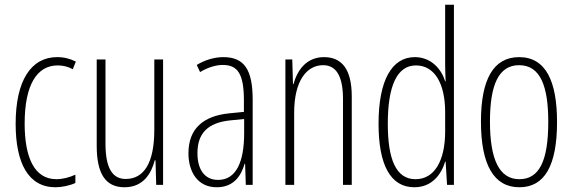

<svg xmlns="http://www.w3.org/2000/svg" viewBox="-20 -780 2416 810"><path d="M214 10C241 10 274 3 298 -8V-43C271 -31 244 -24 218 -24C124 -24 84 -117 84 -259C84 -422 136 -504 223 -504C246 -504 267 -499 287 -488L300 -520C277 -532 251 -539 221 -539C111 -539 46 -440 46 -258C46 -91 100 10 214 10Z M668 -529H631V-233C631 -90 586 -25 510 -25C455 -25 425 -70 425 -174V-529H388V-165C388 -49 424 10 505 10C584 10 618 -47 633 -104H636L639 0H668Z M922 -539C885 -539 844 -527 810 -506L824 -476C861 -498 894 -506 920 -506C983 -506 1009 -468 1009 -356V-308L948 -302C838 -291 775 -238 775 -133C775 -59 811 10 894 10C966 10 997 -38 1012 -89H1014L1017 0H1046V-359C1046 -487 1010 -539 922 -539ZM950 -272 1010 -278V-218C1010 -100 978 -21 900 -21C846 -21 813 -61 813 -134C813 -218 857 -262 950 -272Z M1347 -539C1272 -539 1234 -483 1218 -425H1216L1213 -529H1184V0H1221V-305C1221 -439 1274 -505 1343 -505C1396 -505 1427 -463 1427 -362V0H1464V-373C1464 -488 1422 -539 1347 -539Z M1728 10C1803 10 1842 -45 1858 -98H1860L1866 0H1895V-760H1858V-506C1858 -484 1859 -463 1860 -437H1858C1843 -487 1800 -539 1730 -539C1633 -539 1577 -441 1577 -258C1577 -83 1628 10 1728 10ZM1733 -24C1650 -24 1616 -109 1616 -258C1616 -420 1656 -504 1735 -504C1813 -504 1858 -428 1858 -307V-226C1858 -102 1813 -24 1733 -24Z M2330 -265C2330 -437 2283 -539 2170 -539C2061 -539 2009 -444 2009 -267C2009 -84 2064 10 2171 10C2278 10 2330 -82 2330 -265ZM2047 -267C2047 -421 2083 -505 2170 -505C2260 -505 2293 -416 2293 -266C2293 -101 2255 -24 2171 -24C2086 -24 2047 -108 2047 -267Z"/></svg>

Font: Noto Sans Gurmukhi UI ExtraCondensed ExtraLight
Style: Regular
Weight: 200
Width: 2
Designer: Jelle Bosma - Monotype Design Team
Foundry: Monotype Imaging Inc.
Version: Version 2.004